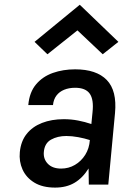

<svg xmlns="http://www.w3.org/2000/svg" viewBox="-20 -796 560 828"><path d="M217.5 13Q163.5 13 128.2 -8.5Q93 -30 77.2 -65Q61.5 -100 65.5 -140Q70 -187 94.8 -218.2Q119.5 -249.5 161 -265.8Q202.5 -282 255 -282Q287 -282 316.8 -276.2Q346.5 -270.5 374 -261L379 -312Q385 -366.5 367 -392Q349 -417.5 304 -417.5Q277.5 -417.5 256.8 -409Q236 -400.5 223.5 -384Q211 -367.5 208.5 -343H102Q107 -398.5 135.5 -432.2Q164 -466 208 -481.5Q252 -497 304 -497Q396 -497 440.5 -451Q485 -405 476 -308.5L447 0H363Q362.5 -17.5 362.5 -34.8Q362.5 -52 362 -69.5Q336.5 -28.5 301.5 -7.8Q266.5 13 217.5 13ZM243.5 -69Q276 -69 303 -84.8Q330 -100.5 347.5 -128.2Q365 -156 367.5 -192Q344.5 -199.5 317.2 -204.5Q290 -209.5 266 -209.5Q228 -209.5 200 -193.8Q172 -178 169 -140Q166.5 -110 186.5 -89.5Q206.5 -69 243.5 -69ZM184.5 -562 129 -615.5 324 -775.5 490.5 -615.5 423 -562 314 -665Z"/></svg>

Font: Karla SemiBold
Style: Italic
Weight: 600
Italic angle: -8°
Designer: Jonathan Pinhorn
Version: Version 2.004;gftools[0.9.33]